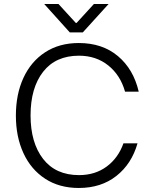

<svg xmlns="http://www.w3.org/2000/svg" viewBox="-20 -929 756 955"><path d="M59 -354Q59 -460 96.5 -541.5Q134 -623 204.5 -669Q275 -715 372 -715Q489 -715 566.5 -650Q644 -585 670 -473H602Q579 -555 518.5 -603.5Q458 -652 373 -652Q257 -652 194.5 -572Q132 -492 132 -355Q132 -219 194.5 -138.5Q257 -58 373 -58Q453 -58 510.5 -100.5Q568 -143 594 -216H664Q635 -114 559 -54Q483 6 372 6Q275 6 204.5 -40Q134 -86 96.5 -167.5Q59 -249 59 -354ZM200 -909H271L357 -815H361L447 -909H520L392 -768H327Z"/></svg>

Font: Lopes Sans Light
Style: Regular
Weight: 300
Designer: Gabriel Lam, Diego Maldonado
Foundry: TypeRant, Foresti Design
Version: Version 4.000